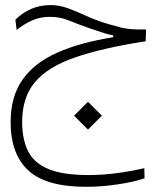

<svg xmlns="http://www.w3.org/2000/svg" viewBox="-20 -428 626 749"><path d="M316.4 300.8Q159.2 300.8 90.3 236.8Q21.5 172.9 21.5 48.3Q21.5 -51.3 67.9 -117.2Q114.3 -183.1 203.4 -222.7Q292.5 -262.2 421.4 -282.7V-290Q402.3 -293.9 385.5 -299.1Q368.7 -304.2 328.6 -317.9Q281.7 -334.5 248 -348.4Q214.4 -362.3 173.8 -362.3Q135.7 -362.3 103.3 -347.4Q70.8 -332.5 44.9 -311L40 -351.1Q67.4 -378.4 101.8 -393.3Q136.2 -408.2 177.7 -408.2Q211.4 -408.2 245.1 -395.8Q278.8 -383.3 316.2 -366.2Q353.5 -349.1 398.4 -335.4Q429.2 -326.2 450 -321Q470.7 -315.9 492.9 -314.2Q515.1 -312.5 549.8 -313L548.3 -267.1Q378.9 -240.7 272.5 -203.9Q166 -167 116.2 -107.4Q66.4 -47.9 66.4 47.4Q66.4 113.3 88.4 159.7Q110.4 206.1 166.7 230.5Q223.1 254.9 326.2 254.9Q382.3 254.9 440.2 246.8Q498 238.8 543 228L543.9 267.6Q501 282.2 437.7 291.5Q374.5 300.8 316.4 300.8ZM323.2 77.6 269 23.4 323.2 -31.2 377.4 23.4Z"/></svg>

Font: Cascadia Code NF ExtraLight
Style: Regular
Weight: 200
Monospace: yes
Designer: Aaron Bell
Foundry: Saja Typeworks
Version: Version 2404.023; ttfautohint (v1.8.4)